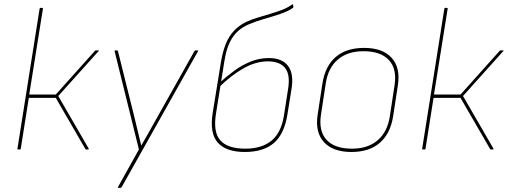

<svg xmlns="http://www.w3.org/2000/svg" viewBox="-20 -721 2449 926"><path d="M455 -478Q457 -478 457 -477Q457 -476 455 -474L261 -258L408 -4Q409 -3 408 -1.5Q407 0 405 0H396Q393 0 392 -2L249 -249H119L80 -3Q80 0 76 0H67Q64 0 64 -3L171 -679Q172 -683 176 -683H183Q188 -683 187 -679L121 -265H249L438 -476Q440 -478 443 -478Z M551 185Q549 185 548.5 183.5Q548 182 549 181L650 0L533 -473Q532 -476 533.5 -477Q535 -478 537 -478H544Q548 -478 549 -474L626 -165Q635 -129 643.5 -92.5Q652 -56 661 -20H662Q682 -55 702 -90.5Q722 -126 741 -160L918 -475Q920 -477 921 -477.5Q922 -478 924 -478H932Q934 -478 935.5 -477Q937 -476 935 -474L567 181Q564 185 561 185Z M1161 12Q1070 12 1030 -33.5Q990 -79 1006 -178L1046 -424Q1054 -471 1068.5 -508Q1083 -545 1108 -572Q1133 -599 1169 -616Q1193 -627 1222.5 -636Q1252 -645 1282.5 -654Q1313 -663 1340.5 -673.5Q1368 -684 1388 -699Q1390 -701 1391 -700.5Q1392 -700 1393 -698L1395 -689Q1395 -685 1393 -683Q1368 -666 1331 -653.5Q1294 -641 1253.5 -629.5Q1213 -618 1176 -602Q1127 -580 1100 -538Q1073 -496 1062 -425L1022 -175Q1007 -84 1042.5 -44Q1078 -4 1163 -4Q1243 -4 1290 -43Q1337 -82 1350 -167L1369 -289Q1381 -360 1355.5 -392.5Q1330 -425 1272 -425Q1213 -425 1153.5 -391Q1094 -357 1035 -299L1037 -320Q1071 -351 1108 -378.5Q1145 -406 1187.5 -423.5Q1230 -441 1277 -441Q1340 -441 1369 -403.5Q1398 -366 1386 -292L1366 -168Q1351 -74 1300.5 -31Q1250 12 1161 12Z M1675 12Q1586 12 1542.5 -35.5Q1499 -83 1512 -168L1535 -318Q1548 -402 1599 -446Q1650 -490 1736 -490Q1825 -490 1868.5 -442.5Q1912 -395 1899 -310L1876 -160Q1863 -77 1812 -32.5Q1761 12 1675 12ZM1678 -4Q1755 -4 1802 -45Q1849 -86 1860 -160L1883 -310Q1895 -389 1855.5 -431.5Q1816 -474 1733 -474Q1656 -474 1609 -433.5Q1562 -393 1551 -318L1528 -168Q1516 -89 1555 -46.5Q1594 -4 1678 -4Z M2407 -478Q2409 -478 2409 -477Q2409 -476 2407 -474L2213 -258L2360 -4Q2361 -3 2360 -1.5Q2359 0 2357 0H2348Q2345 0 2344 -2L2201 -249H2071L2032 -3Q2032 0 2028 0H2019Q2016 0 2016 -3L2123 -679Q2124 -683 2128 -683H2135Q2140 -683 2139 -679L2073 -265H2201L2390 -476Q2392 -478 2395 -478Z"/></svg>

Font: Sofia Sans Hairline
Style: Italic
Weight: 1
Italic angle: -9°
Designer: Botio Nikoltchev, Ani Petrova
Foundry: lettersoup
Version: Version 4.102